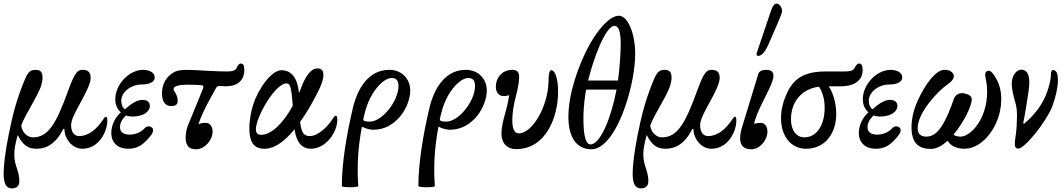

<svg xmlns="http://www.w3.org/2000/svg" viewBox="-48 -811 5881 1061"><path d="M17 230C42 230 59 219 59 189C59 173 55 147 46 121C36 92 31 71 31 41C31 17 35 -13 50 -65C79 -6 110 11 154 11C210 11 261 -17 302 -99L308 -98C308 -47 349 11 407 11C500 11 545 -86 545 -144C545 -158 543 -166 538 -166C534 -166 530 -163 525 -155C487 -96 440 -59 390 -59C362 -59 345 -81 345 -119C345 -141 355 -166 378 -209C443 -327 453 -356 453 -382C453 -413 436 -425 410 -425C383 -425 368 -418 329 -311C263 -128 219 -52 134 -52C111 -52 76 -70 69 -117C94 -185 154 -266 179 -336C184 -354 187 -369 187 -381C187 -416 174 -425 147 -425C114 -425 102 -404 84 -359C42 -256 21 -173 -1 -62C-20 34 -28 105 -28 148C-28 203 -14 230 17 230Z M661 11C711 11 745 -10 786 -63C801 -82 802 -100 789 -108C778 -116 761 -114 750 -101C732 -81 701 -67 668 -67C634 -67 615 -81 615 -109C615 -131 627 -153 648 -173C659 -169 672 -167 685 -167C741 -167 780 -192 780 -226C780 -247 765 -259 738 -259C708 -259 675 -236 642 -207C630 -215 622 -234 622 -254C622 -304 678 -344 734 -344C774 -344 807 -356 807 -383C807 -410 777 -425 743 -425C665 -425 589 -344 589 -263C589 -232 600 -208 620 -190C589 -164 567 -119 567 -77C567 -23 602 11 661 11Z M1035 14C1083 14 1127 -36 1127 -85C1127 -112 1111 -132 1089 -132C1072 -132 1057 -129 1049 -124C1061 -166 1088 -220 1120 -278L1146 -325C1150 -332 1156 -336 1165 -336C1177 -336 1185 -334 1198 -334C1265 -334 1302 -367 1302 -424C1302 -450 1296 -460 1282 -460C1275 -460 1265 -451 1260 -436C1255 -422 1236 -416 1207 -416C1187 -416 1148 -417 1095 -420C1043 -423 1007 -425 984 -425C956 -425 932 -421 919 -415C874 -393 847 -349 847 -294C847 -248 867 -225 897 -225C922 -225 934 -233 934 -254C934 -272 927 -290 919 -301C914 -308 911 -314 911 -319C911 -335 942 -343 987 -343C1018 -343 1042 -342 1067 -340C1077 -339 1078 -332 1072 -317L990 -116C982 -96 978 -72 978 -49C978 -5 998 14 1035 14Z M1414 11C1470 11 1526 -31 1580 -97C1580 -94 1581 -92 1581 -89C1590 -33 1615 11 1669 11C1755 11 1816 -82 1816 -149C1816 -164 1814 -171 1808 -171C1802 -171 1798 -167 1792 -157C1761 -106 1706 -59 1665 -59C1633 -59 1618 -75 1611 -134L1610 -137C1643 -182 1674 -235 1703 -292C1728 -339 1739 -372 1739 -396C1739 -422 1728 -433 1706 -433C1667 -433 1637 -381 1619 -333C1614 -320 1609 -308 1604 -296C1604 -297 1604 -298 1604 -299C1596 -378 1564 -423 1507 -423C1452 -423 1379 -320 1351 -233C1340 -197 1330 -149 1330 -101C1330 -9 1368 11 1414 11ZM1366 -96C1366 -166 1474 -350 1534 -350C1555 -350 1561 -339 1570 -227C1516 -128 1451 -66 1395 -66C1377 -66 1366 -75 1366 -96Z M1841 217C1841 226 1933 226 1932 217C1924 112 1930 3 1952 -111C1974 -100 1997 -94 2015 -94C2142 -94 2219 -222 2219 -312C2219 -371 2176 -425 2103 -425C1992 -425 1929 -328 1902 -214C1866 -63 1841 93 1841 217ZM1968 -187C1993 -294 2066 -380 2117 -380C2141 -380 2154 -367 2154 -336C2154 -251 2063 -139 1996 -139C1978 -139 1969 -140 1959 -147C1961 -160 1964 -174 1968 -187Z M2264 217C2264 226 2356 226 2355 217C2347 112 2353 3 2375 -111C2397 -100 2420 -94 2438 -94C2565 -94 2642 -222 2642 -312C2642 -371 2599 -425 2526 -425C2415 -425 2352 -328 2325 -214C2289 -63 2264 93 2264 217ZM2391 -187C2416 -294 2489 -380 2540 -380C2564 -380 2577 -367 2577 -336C2577 -251 2486 -139 2419 -139C2401 -139 2392 -140 2382 -147C2384 -160 2387 -174 2391 -187Z M2803 13C2973 13 3036 -170 3036 -304C3036 -372 3021 -423 2998 -423C2988 -423 2983 -399 2983 -358C2980 -223 2894 -74 2819 -74C2796 -74 2783 -96 2783 -148C2783 -187 2791 -234 2802 -276C2814 -321 2821 -361 2821 -385C2821 -414 2808 -425 2783 -425C2725 -425 2692 -380 2692 -331C2692 -300 2709 -280 2736 -280C2746 -280 2756 -282 2766 -285C2762 -259 2755 -225 2743 -182C2730 -138 2723 -100 2723 -73C2723 -19 2755 13 2803 13Z M3221 14C3298 14 3368 -107 3406 -220C3441 -320 3462 -430 3462 -514C3462 -627 3421 -724 3372 -724C3316 -724 3243 -632 3196 -538C3153 -453 3093 -302 3093 -165C3093 -51 3139 14 3221 14ZM3202 -366C3230 -482 3297 -668 3348 -668C3369 -668 3382 -641 3382 -567C3382 -513 3376 -430 3367 -366ZM3215 -13C3190 -13 3176 -57 3176 -155C3176 -228 3186 -289 3191 -316H3359C3331 -166 3271 -13 3215 -13Z M3493 230C3518 230 3535 219 3535 189C3535 173 3531 147 3522 121C3512 92 3507 71 3507 41C3507 17 3511 -13 3526 -65C3555 -6 3586 11 3630 11C3686 11 3737 -17 3778 -99L3784 -98C3784 -47 3825 11 3883 11C3976 11 4021 -86 4021 -144C4021 -158 4019 -166 4014 -166C4010 -166 4006 -163 4001 -155C3963 -96 3916 -59 3866 -59C3838 -59 3821 -81 3821 -119C3821 -141 3831 -166 3854 -209C3919 -327 3929 -356 3929 -382C3929 -413 3912 -425 3886 -425C3859 -425 3844 -418 3805 -311C3739 -128 3695 -52 3610 -52C3587 -52 3552 -70 3545 -117C3570 -185 3630 -266 3655 -336C3660 -354 3663 -369 3663 -381C3663 -416 3650 -425 3623 -425C3590 -425 3578 -404 3560 -359C3518 -256 3497 -173 3475 -62C3456 34 3448 105 3448 148C3448 203 3462 230 3493 230Z M4142 -502C4161 -502 4181 -525 4201 -571L4250 -684C4268 -725 4274 -743 4274 -750C4274 -766 4261 -791 4244 -791C4232 -791 4221 -778 4213 -753L4134 -519C4133 -516 4133 -513 4133 -510C4133 -505 4136 -502 4142 -502ZM4104 14C4150 14 4193 -36 4193 -85C4193 -112 4177 -132 4156 -132C4141 -132 4129 -130 4119 -126C4125 -158 4144 -203 4176 -266C4214 -340 4226 -372 4226 -391C4226 -415 4214 -425 4184 -425C4163 -425 4146 -417 4142 -401L4055 -116C4046 -87 4042 -66 4042 -47C4042 -5 4064 14 4104 14Z M4406 11C4513 11 4573 -75 4573 -182C4573 -238 4557 -295 4532 -334H4597C4676 -334 4719 -368 4719 -424C4719 -450 4712 -460 4699 -460C4691 -460 4681 -450 4675 -436C4669 -420 4646 -416 4620 -416H4512C4379 -416 4327 -362 4294 -281C4278 -244 4268 -201 4268 -158C4268 -57 4324 11 4406 11ZM4323 -152C4323 -247 4380 -319 4478 -332C4499 -299 4509 -261 4509 -215C4509 -119 4465 -52 4397 -52C4353 -52 4323 -90 4323 -152Z M4792 11C4842 11 4876 -10 4917 -63C4932 -82 4933 -100 4920 -108C4909 -116 4892 -114 4881 -101C4863 -81 4832 -67 4799 -67C4765 -67 4746 -81 4746 -109C4746 -131 4758 -153 4779 -173C4790 -169 4803 -167 4816 -167C4872 -167 4911 -192 4911 -226C4911 -247 4896 -259 4869 -259C4839 -259 4806 -236 4773 -207C4761 -215 4753 -234 4753 -254C4753 -304 4809 -344 4865 -344C4905 -344 4938 -356 4938 -383C4938 -410 4908 -425 4874 -425C4796 -425 4720 -344 4720 -263C4720 -232 4731 -208 4751 -190C4720 -164 4698 -119 4698 -77C4698 -23 4733 11 4792 11Z M5096 12C5127 12 5159 -6 5189 -34C5202 -7 5236 11 5282 11C5387 11 5485 -123 5485 -262C5485 -307 5475 -344 5459 -373C5442 -405 5427 -420 5417 -420C5404 -420 5396 -412 5396 -398C5396 -393 5399 -377 5402 -361C5404 -353 5407 -329 5407 -304C5407 -152 5315 -56 5260 -56C5243 -56 5230 -60 5221 -67C5278 -135 5322 -226 5322 -261C5322 -279 5308 -289 5284 -294C5263 -300 5233 -295 5222 -262C5212 -232 5182 -146 5144 -97C5123 -70 5099 -56 5071 -56C5039 -56 5023 -72 5023 -103C5023 -188 5135 -309 5189 -345C5228 -372 5231 -396 5211 -413C5201 -422 5188 -425 5170 -425C5126 -425 5067 -352 5023 -254C5002 -208 4989 -157 4989 -107C4989 -16 5033 12 5096 12Z M5579 10C5615 10 5733 -137 5767 -223C5787 -276 5798 -331 5798 -370C5798 -405 5789 -424 5771 -424C5763 -424 5759 -414 5759 -391C5758 -368 5750 -336 5738 -302C5713 -232 5669 -176 5611 -127L5606 -130C5609 -143 5615 -173 5625 -236C5635 -296 5640 -332 5640 -357C5640 -403 5624 -426 5596 -426C5570 -426 5543 -396 5543 -347C5543 -322 5551 -283 5564 -240C5567 -228 5572 -209 5572 -171C5572 -140 5569 -91 5566 -71C5561 -41 5560 -27 5560 -15C5560 2 5566 10 5579 10Z"/></svg>

Font: Junicode Two Beta SemiCondensed Medium
Style: Italic
Weight: 500
Width: 4
Italic angle: -10°
Version: Version 1.063